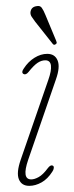

<svg xmlns="http://www.w3.org/2000/svg" viewBox="-20 -612 246 640"><path d="M84 -14Q95 -14 109 -21.8Q123 -29.5 139 -51Q148.5 -64 156.5 -59.5Q160 -57.5 159.2 -51.5Q158.5 -45.5 154.5 -40Q139 -15.5 118.5 -4Q98 7.5 77.5 7.5Q52 7.5 43 -14.2Q34 -36 49 -79.5L141 -345.5Q152 -376.5 149.8 -393.8Q147.5 -411 131 -411Q118 -411 105.2 -402.5Q92.5 -394 75 -372Q66 -361 58 -365.5Q50 -371 59.5 -384Q74 -406.5 95 -419.5Q116 -432.5 137.5 -432.5Q163 -432.5 172 -410.5Q181 -388.5 166.5 -347.5L74 -79.5Q51.5 -14 84 -14ZM131.5 -562 167.5 -475.5Q168.5 -473.5 169 -470.2Q169.5 -467 165.5 -464.5Q160 -460.5 156 -465.5L97 -540Q90.5 -548.5 85.8 -555.8Q81 -563 81.5 -571Q83.5 -589 102 -591.5Q113.5 -594 119.2 -586Q125 -578 131.5 -562Z"/></svg>

Font: Fraunces144ptSuperSoftThinItalic
Style: Italic
Weight: 100
Italic angle: -16°
Version: Version 1.000;[0bf87f6ff]